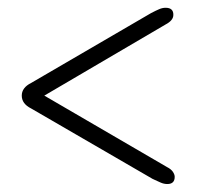

<svg xmlns="http://www.w3.org/2000/svg" viewBox="-20 -588 522 494"><path d="M429.5 -133Q429.5 -114.5 410.5 -114.5Q402 -114.5 393.5 -118.2Q385 -122 373 -127.5L60 -309Q36 -321 36 -342Q36 -362.5 60 -374.5L369 -554.5Q381.5 -561 389.8 -564.5Q398 -568 406 -568Q426.5 -568 426 -549.5Q426 -535.5 406 -525L94 -342L410 -158Q420 -153 424.8 -146Q429.5 -139 429.5 -133Z"/></svg>

Font: Fraunces 72pt
Style: Bold
Weight: 700
Version: Version 1.000;[b76b70a41]